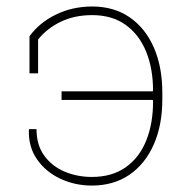

<svg xmlns="http://www.w3.org/2000/svg" viewBox="-20 -558 561 588"><path d="M261.2 10.3Q209.5 10.3 164.8 -10.7Q120.1 -31.7 93.5 -69.8Q66.9 -107.9 68.4 -159.7L69.3 -162.6H91.8Q91.8 -113.8 115.5 -81.3Q139.2 -48.8 177.7 -32.5Q216.3 -16.1 261.2 -16.1Q323.2 -16.1 365.2 -45.9Q407.2 -75.7 428.2 -128.4Q449.2 -181.2 448.7 -249.5L447.3 -252H168.5V-278.3H447.3L448.7 -280.8Q448.7 -347.7 427.5 -399.9Q406.2 -452.1 364.7 -481.9Q323.2 -511.7 262.2 -511.7Q208.5 -511.7 166.3 -491.5Q124 -471.2 96.7 -437V-333.5H70.3V-446.8Q100.6 -488.8 151.4 -513.4Q202.1 -538.1 262.2 -538.1Q329.1 -538.1 377.2 -504.9Q425.3 -471.7 451.2 -412.4Q477.1 -353 477.1 -274.4V-253.9Q477.1 -174.8 450.9 -115.5Q424.8 -56.2 376.5 -22.9Q328.1 10.3 261.2 10.3Z"/></svg>

Font: Roboto Slab LO Thin
Style: Regular
Weight: 250
Designer: Google
Version: Version 2.00;September 28, 2018;FontCreator 11.5.0.2427 64-b